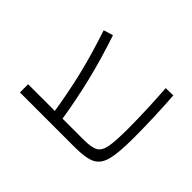

<svg xmlns="http://www.w3.org/2000/svg" viewBox="-146 -976 1230 1230"><g transform="rotate(-45 469.0 -361.0)"><path d="M140.6 -224.6V-721.7H214.8V-222.7Q214.8 -149.4 231.4 -118.7Q248 -87.9 298.3 -77.6Q348.6 -67.4 466.8 -67.4Q551.8 -67.4 647 -71.3Q742.2 -75.2 820.3 -81.1L822.3 -13.7Q747.1 -7.8 644.5 -3.9Q542 0 453.1 0Q314.5 0 250.5 -16.6Q186.5 -33.2 163.6 -79.1Q140.6 -125 140.6 -224.6ZM801.8 -624 821.3 -559.6Q662.1 -505.9 511.2 -469.2Q360.4 -432.6 198.2 -407.2L187.5 -475.6Q353.5 -501 494.1 -534.7Q634.8 -568.4 801.8 -624Z"/></g></svg>

Font: WEMIX Pretendard Variable
Style: Regular
Weight: 400
Designer: Base glyphs from Inter by Rasmus Andersson; Hangeul glyphs from Noto Sans CJK(Source Han Sans) by Jang Soo-young and Kan
Foundry: Kil Hyung-jin
Version: Version 1.000;Glyphs 3.2 (3208)